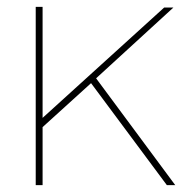

<svg xmlns="http://www.w3.org/2000/svg" viewBox="-20 -539 548 559"><path d="M465.8 0 245.1 -296.9 104 -168.9V0H84V-519H104V-195.8L458 -517.1H484.9L259.8 -311L490.2 0Z"/></svg>

Font: Rawline Thin
Style: Regular
Weight: 250
Designer: Matt McInerney, Pablo Impallari, Rodrigo Fuenzalida
Foundry: Matt McInerney, Pablo Impallari, Rodrigo Fuenzalida
Version: Version 4.020;PS 004.020;hotconv 1.0.88;makeotf.lib2.5.64775